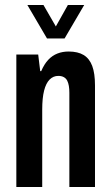

<svg xmlns="http://www.w3.org/2000/svg" viewBox="-20 -744 439 764"><path d="M45 0V-527H132L140 -461H144Q156 -489 172 -506Q188 -523 208.5 -531Q229 -539 253 -539Q290 -539 313 -525Q336 -511 347 -481.5Q358 -452 358 -404V0H256V-375Q256 -390 254 -402Q252 -414 247.5 -423Q243 -432 234 -437Q225 -442 212 -442Q192 -442 177.5 -427.5Q163 -413 155.5 -383.5Q148 -354 148 -308V0ZM89 -724H153L224 -601H181L250 -724H315L237 -591H167Z"/></svg>

Font: Archivo ExtraCondensed SemiBold
Style: Regular
Weight: 600
Width: 2
Designer: Hector Gatti
Foundry: Omnibus-Type
Version: Version 2.001